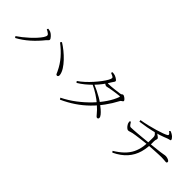

<svg xmlns="http://www.w3.org/2000/svg" viewBox="122 -1741 2756 2756"><g transform="rotate(45 1500.0 -363.0)"><path d="M74 -153Q109 -176 152 -210Q195 -244 237 -282.5Q279 -321 314 -359.5Q349 -398 370.5 -430.5Q392 -463 392 -484Q392 -495 379.5 -506Q367 -517 350.5 -526.5Q334 -536 323 -541L332 -561Q342 -560 356 -558Q370 -556 384 -550Q396 -545 409 -534.5Q422 -524 434 -511.5Q446 -499 453.5 -487Q461 -475 461 -466Q461 -454 450.5 -446.5Q440 -439 427 -423Q392 -379 352.5 -337Q313 -295 270.5 -257.5Q228 -220 182.5 -188Q137 -156 90 -131ZM896 -173Q882 -173 876.5 -184.5Q871 -196 859 -223Q813 -321 746 -398Q679 -475 590 -543L607 -565Q656 -535 708 -493Q760 -451 805.5 -403Q851 -355 881.5 -307Q912 -259 919 -217Q922 -202 919 -192Q916 -182 910 -177.5Q904 -173 896 -173Z M1155 16Q1262 -37 1357 -109.5Q1452 -182 1530 -263.5Q1608 -345 1664 -428.5Q1720 -512 1747 -588Q1754 -604 1737 -602Q1718 -601 1683.5 -596Q1649 -591 1614.5 -586Q1580 -581 1561 -577Q1545 -574 1530 -569.5Q1515 -565 1506 -565Q1495 -565 1479 -575Q1463 -585 1447 -598L1461 -617Q1476 -614 1487.5 -612.5Q1499 -611 1508 -611Q1528 -611 1559.5 -613.5Q1591 -616 1624 -620Q1657 -624 1683 -627.5Q1709 -631 1719 -632Q1741 -635 1747.5 -643.5Q1754 -652 1765 -652Q1773 -652 1785 -646Q1797 -640 1808 -631Q1819 -622 1826.5 -612.5Q1834 -603 1834 -595Q1834 -587 1825.5 -581.5Q1817 -576 1807 -569Q1797 -562 1791 -549Q1741 -454 1678.5 -368.5Q1616 -283 1539.5 -208Q1463 -133 1371.5 -71Q1280 -9 1171 40ZM1733 -151Q1724 -151 1714 -161Q1704 -171 1689 -189.5Q1674 -208 1650 -233.5Q1626 -259 1589 -291Q1539 -334 1477 -374.5Q1415 -415 1343 -448L1356 -468Q1405 -448 1451.5 -425Q1498 -402 1539 -378.5Q1580 -355 1611 -332Q1648 -305 1681.5 -276Q1715 -247 1736 -221Q1757 -195 1757 -176Q1757 -164 1751 -157.5Q1745 -151 1733 -151ZM1152 -320Q1198 -351 1245 -394Q1292 -437 1334.5 -485Q1377 -533 1410.5 -577.5Q1444 -622 1463 -657Q1482 -692 1482 -708Q1482 -721 1463.5 -731Q1445 -741 1418 -751L1425 -772Q1438 -771 1452.5 -770Q1467 -769 1480 -764Q1495 -759 1511 -749.5Q1527 -740 1538 -730.5Q1549 -721 1549 -713Q1549 -701 1540 -690.5Q1531 -680 1520 -661Q1489 -607 1450 -555.5Q1411 -504 1365.5 -457Q1320 -410 1270.5 -369.5Q1221 -329 1169 -298Z M2224 26Q2309 -26 2364 -80Q2419 -134 2450 -197Q2481 -260 2492.5 -338Q2504 -416 2502 -516Q2502 -536 2498.5 -548.5Q2495 -561 2484.5 -573Q2474 -585 2453 -602L2476 -616Q2491 -610 2510.5 -598Q2530 -586 2544.5 -573Q2559 -560 2559 -551Q2559 -543 2556 -535.5Q2553 -528 2550.5 -518Q2548 -508 2548 -491Q2553 -368 2524.5 -267Q2496 -166 2427 -88Q2358 -10 2241 46ZM2174 -339Q2164 -339 2149.5 -350.5Q2135 -362 2123 -377.5Q2111 -393 2106 -405Q2099 -420 2098 -450L2115 -456Q2129 -434 2142.5 -415.5Q2156 -397 2174 -397Q2194 -397 2229.5 -399.5Q2265 -402 2307 -405.5Q2349 -409 2391 -413Q2433 -417 2467.5 -420.5Q2502 -424 2521 -426Q2555 -430 2596 -434Q2637 -438 2673 -442.5Q2709 -447 2728 -449Q2760 -454 2774.5 -456.5Q2789 -459 2797 -460.5Q2805 -462 2816 -462Q2832 -462 2851 -457Q2870 -452 2884.5 -442.5Q2899 -433 2899 -421Q2899 -414 2895 -407.5Q2891 -401 2876 -401Q2866 -401 2843 -404Q2820 -407 2785 -407Q2769 -407 2736 -405.5Q2703 -404 2664 -402Q2625 -400 2588 -397.5Q2551 -395 2525 -393Q2500 -391 2460.5 -386.5Q2421 -382 2378 -376.5Q2335 -371 2299.5 -366Q2264 -361 2247 -357Q2225 -353 2208 -346Q2191 -339 2174 -339ZM2196 -570Q2262 -581 2329.5 -597Q2397 -613 2457.5 -631Q2518 -649 2562.5 -665.5Q2607 -682 2625 -694Q2636 -702 2632 -714.5Q2628 -727 2597 -749L2611 -764Q2636 -756 2653.5 -745Q2671 -734 2680 -726Q2689 -718 2699.5 -704Q2710 -690 2710 -679Q2710 -672 2702 -669Q2694 -666 2682 -664Q2670 -662 2658 -657Q2631 -646 2602 -635Q2573 -624 2542.5 -614Q2512 -604 2480 -596Q2450 -589 2417.5 -581Q2385 -573 2335 -564Q2285 -555 2201 -543Z"/></g></svg>

Font: Noto Serif SC ExtraLight
Style: Regular
Weight: 200
Designer: Ryoko NISHIZUKA 西塚涼子 (kana & ideographs); Frank Grießhammer (Latin, Greek & Cyrillic); Wenlong ZHANG 张文龙 (bopomofo); San
Foundry: Adobe
Version: Version 2.002-H1;hotconv 1.1.0;makeotfexe 2.6.0